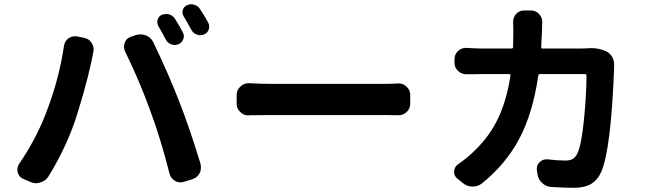

<svg xmlns="http://www.w3.org/2000/svg" viewBox="-20 -851 3040 902"><path d="M723.6 -728.5Q718.8 -738.3 718.8 -748Q718.8 -752.9 720.7 -758.8Q725.6 -775.4 740.2 -781.2Q750 -785.2 759.8 -785.2Q767.6 -785.2 775.4 -783.2Q793 -777.3 802.7 -761.7Q820.3 -733.4 838.9 -699.2Q843.8 -690.4 843.8 -680.7Q843.8 -673.8 840.8 -667Q835 -650.4 819.3 -643.6Q809.6 -639.6 800.8 -639.6Q793 -639.6 785.2 -642.6Q767.6 -648.4 758.8 -665Q739.3 -703.1 723.6 -728.5ZM842.8 -774.4Q834 -788.1 838.9 -804.2Q843.8 -820.3 858.4 -826.2Q868.2 -831.1 877.9 -831.1Q885.7 -831.1 893.6 -828.1Q911.1 -823.2 920.9 -806.6Q940.4 -777.3 958 -745.1Q962.9 -736.3 962.9 -726.6Q962.9 -719.7 960.9 -712.9Q955.1 -696.3 939.5 -689.5Q929.7 -685.5 920.9 -685.5Q913.1 -685.5 905.3 -688.5Q887.7 -694.3 878.9 -710.9Q861.3 -744.1 842.8 -774.4ZM192.4 -310.5Q255.9 -469.7 280.3 -633.8Q283.2 -657.2 301.8 -670.9Q316.4 -680.7 332 -680.7Q337.9 -680.7 343.8 -679.7L377 -672.9Q399.4 -668 411.1 -648.4Q419.9 -633.8 419.9 -619.1Q419.9 -612.3 418 -605.5Q412.1 -578.1 409.2 -560.5Q397.5 -503.9 372.6 -415Q347.7 -326.2 324.2 -259.8Q278.3 -136.7 208 -22.5Q194.3 -1 169.9 5.9Q160.2 9.8 150.4 9.8Q136.7 9.8 123 3.9L88.9 -10.7Q69.3 -19.5 63.5 -40Q61.5 -46.9 61.5 -53.7Q61.5 -67.4 69.3 -80.1Q146.5 -193.4 192.4 -310.5ZM685.5 -332Q634.8 -472.7 567.4 -609.4Q562.5 -621.1 562.5 -631.8Q562.5 -641.6 566.4 -651.4Q574.2 -671.9 595.7 -678.7L619.1 -686.5Q629.9 -689.5 640.6 -689.5Q653.3 -689.5 666 -684.6Q689.5 -674.8 700.2 -652.3Q770.5 -506.8 821.3 -376Q868.2 -257.8 921.9 -82Q923.8 -73.2 923.8 -64.5Q923.8 -58.6 922.9 -51.8Q919.9 -37.1 909.2 -25.4Q898.4 -13.7 882.8 -8.8L844.7 2.9Q835.9 5.9 828.1 5.9Q814.5 5.9 802.7 -1Q782.2 -12.7 776.4 -35.2Q734.4 -201.2 685.5 -332Z M1149.4 -309.6Q1148.4 -308.6 1147.5 -308.6Q1125 -308.6 1109.4 -324.2Q1091.8 -339.8 1091.8 -363.3V-405.3Q1091.8 -428.7 1109.4 -444.3Q1125 -460 1146.5 -460Q1148.4 -460 1149.4 -460Q1207 -457 1252.9 -457H1790Q1817.4 -457 1849.6 -459Q1851.6 -459 1853.5 -459Q1874 -459 1889.6 -444.3Q1907.2 -428.7 1907.2 -405.3V-363.3Q1907.2 -339.8 1889.6 -324.2Q1874 -309.6 1852.5 -309.6Q1851.6 -309.6 1849.6 -309.6Q1813.5 -310.5 1790 -310.5H1252.9Q1201.2 -310.5 1149.4 -309.6Z M2738.3 -624Q2747.1 -625 2755.9 -625Q2796.9 -625 2829.1 -609.4Q2847.7 -599.6 2857.4 -581.1Q2865.2 -564.5 2865.2 -546.9Q2865.2 -543.9 2865.2 -541Q2865.2 -537.1 2865.2 -535.2Q2850.6 -152.3 2805.7 -45.9Q2789.1 -6.8 2758.3 12.2Q2727.5 31.2 2676.8 31.2Q2628.9 31.2 2568.4 27.3Q2543.9 25.4 2525.9 7.8Q2507.8 -9.8 2504.9 -34.2L2502 -53.7Q2502 -56.6 2502 -59.6Q2502 -77.1 2515.6 -89.8Q2529.3 -102.5 2546.9 -102.5Q2549.8 -102.5 2552.7 -102.5Q2599.6 -96.7 2635.7 -96.7Q2659.2 -96.7 2671.9 -105Q2684.6 -113.3 2693.4 -131.8Q2711.9 -173.8 2723.1 -285.6Q2734.4 -397.5 2735.4 -495.1Q2735.4 -502.9 2727.5 -502.9H2517.6Q2509.8 -502.9 2508.8 -496.1Q2483.4 -320.3 2420.4 -200.7Q2357.4 -81.1 2245.1 9.8Q2225.6 25.4 2201.2 25.4Q2200.2 25.4 2199.2 25.4Q2173.8 25.4 2154.3 8.8L2127.9 -12.7Q2113.3 -24.4 2113.3 -43Q2113.3 -66.4 2131.8 -79.1Q2178.7 -111.3 2213.9 -147.5Q2282.2 -213.9 2321.8 -298.8Q2361.3 -383.8 2377.9 -496.1Q2378.9 -502.9 2372.1 -502.9H2247.1Q2200.2 -502.9 2172.9 -502Q2171.9 -502 2170.9 -502Q2148.4 -502 2131.8 -517.6Q2115.2 -533.2 2115.2 -556.6V-572.3Q2115.2 -595.7 2131.8 -611.3Q2147.5 -626 2168.9 -626Q2170.9 -626 2172.9 -626Q2214.8 -623 2247.1 -623H2382.8Q2389.6 -623 2390.6 -629.9Q2391.6 -679.7 2391.6 -710L2390.6 -748Q2390.6 -769.5 2404.3 -785.2Q2419.9 -801.8 2442.4 -801.8H2474.6Q2497.1 -801.8 2512.7 -785.2Q2527.3 -769.5 2527.3 -748L2526.4 -712.9Q2524.4 -658.2 2522.5 -629.9Q2522.5 -623 2529.3 -623H2710Q2723.6 -623 2738.3 -624Z"/></svg>

Font: Gen Jyuu Gothic Bold
Style: Bold
Weight: 700
Designer: [Source Han Sans]
Ryoko NISHIZUKA  (kana & ideographs); Paul D. Hunt (Latin, Greek & Cyrillic); Wenlong ZHANG  (bopomofo
Version: Version 1.002.20150607